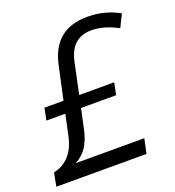

<svg xmlns="http://www.w3.org/2000/svg" viewBox="-143 -827 849 931"><g transform="rotate(-20 282.0 -361.5)"><path d="M411.1 -723.1Q501 -723.1 575.2 -681.2L543 -616.2Q471.7 -654.8 407.2 -654.8Q303.2 -654.8 278.8 -539.1L245.1 -379.9H425.8L413.1 -317.9H231.9L209 -210.9Q198.2 -163.1 176.8 -129.6Q155.3 -96.2 116.2 -75.2H470.2L454.1 0H-11.2L2 -68.8Q102.1 -91.3 127.9 -210L150.9 -317.9H53.2L65.9 -379.9H164.1L201.2 -550.8Q237.8 -723.1 411.1 -723.1Z"/></g></svg>

Font: CAA NEO Sans
Style: Italic
Weight: 400
Italic angle: -12°
Version: Version 1.10